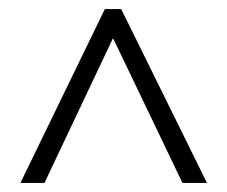

<svg xmlns="http://www.w3.org/2000/svg" viewBox="-20 -737 501 423"><path d="M25 -334 211 -717H247L436 -334H382L229 -653L78 -334Z"/></svg>

Font: Noto Sans Sinhala UI Condensed Light
Style: Regular
Weight: 300
Width: 3
Designer: Jelle Bosma - Monotype Design Team
Foundry: Monotype Imaging Inc.
Version: Version 2.006; ttfautohint (v1.8.4.7-5d5b)